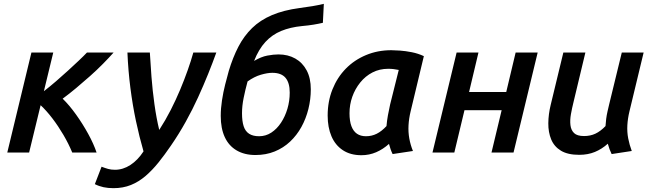

<svg xmlns="http://www.w3.org/2000/svg" viewBox="-20 -796 3405 1002"><path d="M18 0 144 -522H258L209 -320Q240 -344 272.5 -372Q305 -400 335 -427.5Q365 -455 391 -479.5Q417 -504 434 -522H573Q549 -495 517.5 -463Q486 -431 450 -399Q414 -367 377.5 -336.5Q341 -306 307 -281Q342 -247 377 -198Q412 -149 440.5 -97Q469 -45 484 0H357Q338 -46 311 -92Q284 -138 253.5 -178Q223 -218 192 -247L132 0Z M572 186Q544 186 520.5 181Q497 176 475 165L510 74Q528 81 544 85.5Q560 90 580 90Q622 90 660.5 65Q699 40 729 -6Q707 -82 689.5 -164.5Q672 -247 660.5 -337Q649 -427 645 -522H762Q765 -466 770.5 -395Q776 -324 786 -252Q796 -180 811 -118Q844 -169 871 -222Q898 -275 920 -327.5Q942 -380 959.5 -429.5Q977 -479 989 -522H1109Q1090 -469 1066 -409.5Q1042 -350 1013.5 -287.5Q985 -225 949.5 -161Q914 -97 872 -36Q840 11 807.5 51.5Q775 92 739.5 122.5Q704 153 663 169.5Q622 186 572 186Z M1313 13Q1256 13 1215 -11Q1174 -35 1153 -80.5Q1132 -126 1132 -191Q1132 -230 1138.5 -272.5Q1145 -315 1155 -354.5Q1165 -394 1174 -426Q1195 -496 1224 -552Q1253 -608 1295.5 -649.5Q1338 -691 1399 -717Q1460 -743 1543 -754Q1581 -759 1611 -764Q1641 -769 1670 -776L1665 -677Q1644 -672 1617 -667.5Q1590 -663 1556 -660Q1495 -654 1447.5 -634.5Q1400 -615 1365 -577Q1330 -539 1306 -478Q1343 -500 1375.5 -506Q1408 -512 1433 -512Q1483 -512 1521 -490.5Q1559 -469 1580.5 -428.5Q1602 -388 1602 -330Q1602 -278 1589.5 -227.5Q1577 -177 1553 -133.5Q1529 -90 1494 -57Q1459 -24 1413.5 -5.5Q1368 13 1313 13ZM1332 -85Q1367 -85 1396 -104Q1425 -123 1446.5 -155.5Q1468 -188 1480 -228.5Q1492 -269 1492 -313Q1492 -364 1470 -390Q1448 -416 1401 -416Q1376 -416 1341.5 -406Q1307 -396 1272 -371Q1260 -327 1251.5 -285Q1243 -243 1243 -205Q1243 -164 1251.5 -137.5Q1260 -111 1280 -98Q1300 -85 1332 -85Z M1866 14Q1809 14 1769.5 -12Q1730 -38 1710 -84.5Q1690 -131 1690 -193Q1690 -267 1715 -329.5Q1740 -392 1784.5 -437.5Q1829 -483 1890 -508.5Q1951 -534 2022 -534Q2039 -534 2067.5 -532Q2096 -530 2129 -523.5Q2162 -517 2192 -503L2123 -215Q2114 -178 2112 -142.5Q2110 -107 2116 -73.5Q2122 -40 2135 -8L2029 8Q2023 -4 2018.5 -17Q2014 -30 2010 -45Q1979 -17 1943 -1.5Q1907 14 1866 14ZM1890 -85Q1920 -85 1946 -98Q1972 -111 1997 -138Q1999 -164 2004.5 -194.5Q2010 -225 2016 -251L2061 -431Q2046 -434 2033.5 -435.5Q2021 -437 2006 -437Q1961 -437 1924 -418Q1887 -399 1860 -365.5Q1833 -332 1818.5 -291Q1804 -250 1804 -205Q1804 -164 1814 -137.5Q1824 -111 1843 -98Q1862 -85 1890 -85Z M2237 0 2363 -522H2477L2428 -316H2622L2671 -522H2786L2660 0H2545L2598 -221H2404L2351 0Z M3003 12Q2943 12 2907.5 -9.5Q2872 -31 2856.5 -68.5Q2841 -106 2841.5 -153Q2842 -200 2854 -249L2920 -522H3035L2973 -263Q2965 -231 2959.5 -200Q2954 -169 2957 -143Q2960 -117 2976 -101.5Q2992 -86 3028 -86Q3061 -86 3087.5 -98.5Q3114 -111 3140 -138Q3141 -156 3143.5 -175.5Q3146 -195 3150.5 -214.5Q3155 -234 3159 -251L3225 -522H3339L3265 -215Q3256 -178 3254 -142.5Q3252 -107 3258.5 -73.5Q3265 -40 3277 -8L3172 8Q3166 -4 3161 -17.5Q3156 -31 3152 -46Q3121 -18 3084.5 -3Q3048 12 3003 12Z"/></svg>

Font: Ubuntu Sans SemiBold
Style: Italic
Weight: 600
Italic angle: -13.5°
Designer: Dalton Maag Ltd
Foundry: Dalton Maag Ltd
Version: Version 1.006